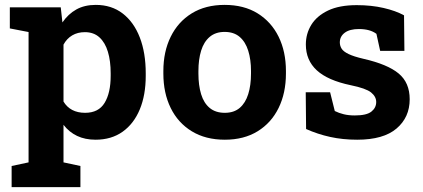

<svg xmlns="http://www.w3.org/2000/svg" viewBox="-20 -558 1721 781"><path d="M27.3 203.1V117.2L96.2 102.5V-427.7L20 -442.4V-528.3H227.1L233.9 -466.8Q257.3 -501 290.5 -519.5Q323.7 -538.1 369.6 -538.1Q433.6 -538.1 479 -503.2Q524.4 -468.3 548.6 -405.8Q572.8 -343.3 572.8 -259.8V-249.5Q572.8 -171.4 548.6 -113Q524.4 -54.7 478.8 -22.2Q433.1 10.3 368.7 10.3Q326.2 10.3 293.7 -5.1Q261.2 -20.5 238.3 -50.3V102.5L307.1 117.2V203.1ZM326.2 -99.1Q380.9 -99.1 405.5 -139.6Q430.2 -180.2 430.2 -249.5V-259.8Q430.2 -310.1 418.9 -347.4Q407.7 -384.8 384.5 -406Q361.3 -427.2 325.2 -427.2Q295.9 -427.2 273.7 -414.1Q251.5 -400.9 238.3 -376.5V-145Q251.5 -122.6 273.7 -110.8Q295.9 -99.1 326.2 -99.1Z M894.5 10.3Q816.4 10.3 760.3 -23.9Q704.1 -58.1 674.3 -118.9Q644.5 -179.7 644.5 -258.8V-269Q644.5 -347.7 674.3 -408.4Q704.1 -469.2 760 -503.7Q815.9 -538.1 893.6 -538.1Q972.2 -538.1 1027.8 -503.7Q1083.5 -469.2 1113.3 -408.7Q1143.1 -348.1 1143.1 -269V-258.8Q1143.1 -179.7 1113.3 -118.9Q1083.5 -58.1 1027.8 -23.9Q972.2 10.3 894.5 10.3ZM894.5 -99.1Q931.6 -99.1 955.1 -119.1Q978.5 -139.2 989.7 -175Q1001 -210.9 1001 -258.8V-269Q1001 -315.9 989.7 -351.8Q978.5 -387.7 954.8 -408Q931.2 -428.2 893.6 -428.2Q856.9 -428.2 833 -408Q809.1 -387.7 798.1 -351.8Q787.1 -315.9 787.1 -269V-258.8Q787.1 -210.9 798.1 -174.8Q809.1 -138.7 833 -118.9Q856.9 -99.1 894.5 -99.1Z M1433.1 10.3Q1374 10.3 1323 -1Q1272 -12.2 1225.1 -33.2L1223.6 -182.6H1322.8L1341.8 -106.4Q1358.4 -98.1 1378.2 -93.3Q1397.9 -88.4 1423.3 -88.4Q1471.2 -88.4 1490.7 -104Q1510.3 -119.6 1510.3 -143.1Q1510.3 -165 1489.5 -181.9Q1468.8 -198.7 1406.7 -211.4Q1313 -231 1268.6 -272Q1224.1 -313 1224.1 -377Q1224.1 -420.9 1246.3 -457Q1268.6 -493.2 1314.2 -515.1Q1359.9 -537.1 1431.2 -537.1Q1490.7 -537.1 1540.3 -525.6Q1589.8 -514.2 1623.5 -495.6L1625 -351.1H1526.4L1511.2 -420.4Q1498 -430.2 1480.2 -435.1Q1462.4 -439.9 1439.9 -439.9Q1402.3 -439.9 1382.3 -424.8Q1362.3 -409.7 1362.3 -385.7Q1362.3 -372.1 1369.4 -360.4Q1376.5 -348.6 1397.5 -338.4Q1418.5 -328.1 1458.5 -318.8Q1556.6 -296.4 1601.6 -259Q1646.5 -221.7 1646.5 -154.3Q1646.5 -80.6 1593 -35.2Q1539.6 10.3 1433.1 10.3Z"/></svg>

Font: Roboto Slab LO
Style: Bold
Weight: 700
Designer: Google
Version: Version 2.000